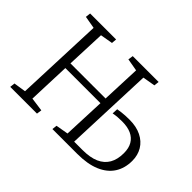

<svg xmlns="http://www.w3.org/2000/svg" viewBox="-134 -977 1249 1249"><g transform="rotate(45 490.5 -352.5)"><path d="M544 -340H221L210 -48L305 -35L300 0H54L58 -35L142 -48L166 -655L80 -670L84 -705H323L320 -670L234 -655L223 -385H546L557 -655L471 -670L476 -705H714L710 -670L624 -655L600 -42H676Q747 -42 792 -62Q837 -82 859.5 -121Q882 -160 882 -218Q882 -264 864 -294.5Q846 -325 812 -340.5Q778 -356 728 -356Q705 -356 686.5 -354.5Q668 -353 647 -349L649 -389Q666 -392 682 -394Q698 -396 715.5 -397Q733 -398 754 -398Q817 -398 862.5 -375.5Q908 -353 932 -313Q956 -273 956 -221Q956 -153 924 -103.5Q892 -54 828.5 -27Q765 0 670 0H442L446 -34L532 -49Z"/></g></svg>

Font: Literata 24pt Light
Style: Italic
Weight: 300
Italic angle: -2°
Designer: Latin by Veronika Burian and Jose Scaglione. Greek by Irene Vlachou. Cyrillic by Vera Evstafieva
Foundry: TypeTogether
Version: Version 3.103;gftools[0.9.29]